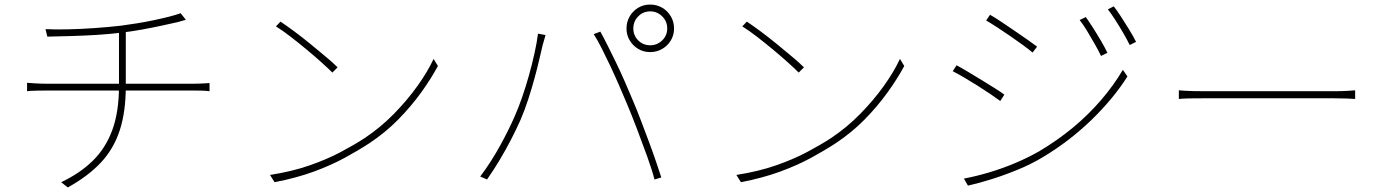

<svg xmlns="http://www.w3.org/2000/svg" viewBox="-20 -800 6090 844"><path d="M180 -672Q217 -670 274.5 -671Q332 -672 395 -676.5Q458 -681 511 -687Q541 -691 579 -697Q617 -703 655 -711Q693 -719 724.5 -727Q756 -735 774 -742L797 -713Q790 -711 781 -708.5Q772 -706 762 -703Q735 -697 694 -688Q653 -679 606.5 -670.5Q560 -662 518 -657Q463 -650 404.5 -646.5Q346 -643 290 -641.5Q234 -640 188 -639ZM249 1Q331 -38 387.5 -93Q444 -148 473.5 -228Q503 -308 503 -421Q503 -421 503 -455.5Q503 -490 503 -546Q503 -602 503 -668L533 -675Q533 -654 533 -622Q533 -590 533 -555Q533 -520 533 -489.5Q533 -459 533 -440Q533 -421 533 -421Q533 -309 506.5 -227.5Q480 -146 424 -86Q368 -26 278 24ZM99 -436Q112 -435 136 -433.5Q160 -432 182 -432Q196 -432 235 -432Q274 -432 329.5 -432Q385 -432 448 -432Q511 -432 574 -432Q637 -432 691 -432Q745 -432 783 -432Q821 -432 833 -432Q844 -432 856 -432.5Q868 -433 879.5 -433.5Q891 -434 901 -435V-399Q888 -401 869.5 -401.5Q851 -402 834 -402Q822 -402 784 -402Q746 -402 691.5 -402Q637 -402 574.5 -402Q512 -402 449 -402Q386 -402 330.5 -402Q275 -402 236.5 -402Q198 -402 184 -402Q159 -402 137.5 -401.5Q116 -401 99 -399Z M1213 -705Q1240 -687 1275 -661Q1310 -635 1346 -605.5Q1382 -576 1413.5 -549.5Q1445 -523 1464 -504L1441 -481Q1423 -499 1393 -526Q1363 -553 1327.5 -582.5Q1292 -612 1257 -639Q1222 -666 1193 -684ZM1167 -31Q1263 -46 1339.5 -72.5Q1416 -99 1476.5 -131Q1537 -163 1583 -193Q1652 -239 1711 -299Q1770 -359 1815 -422Q1860 -485 1886 -541L1905 -510Q1875 -454 1831 -393Q1787 -332 1730.5 -274.5Q1674 -217 1603 -170Q1554 -138 1494 -105.5Q1434 -73 1359 -45.5Q1284 -18 1187 1Z M2764 -675Q2764 -644 2785.5 -622.5Q2807 -601 2838 -601Q2869 -601 2891 -622.5Q2913 -644 2913 -675Q2913 -706 2891 -728Q2869 -750 2838 -750Q2807 -750 2785.5 -728Q2764 -706 2764 -675ZM2734 -675Q2734 -704 2748 -728Q2762 -752 2785.5 -766Q2809 -780 2838 -780Q2867 -780 2891 -766Q2915 -752 2929 -728Q2943 -704 2943 -675Q2943 -646 2929 -622.5Q2915 -599 2891 -585Q2867 -571 2838 -571Q2809 -571 2785.5 -585Q2762 -599 2748 -622.5Q2734 -646 2734 -675ZM2243 -290Q2259 -326 2275 -372Q2291 -418 2305 -468Q2319 -518 2329.5 -565.5Q2340 -613 2345 -652L2378 -646Q2376 -638 2374 -631.5Q2372 -625 2370 -617.5Q2368 -610 2365 -600Q2360 -580 2351.5 -542.5Q2343 -505 2330.5 -459Q2318 -413 2302.5 -365Q2287 -317 2269 -275Q2250 -232 2227 -187.5Q2204 -143 2177.5 -98.5Q2151 -54 2121 -11L2091 -24Q2139 -88 2178.5 -160Q2218 -232 2243 -290ZM2735 -346Q2719 -384 2701 -425.5Q2683 -467 2663.5 -508.5Q2644 -550 2625.5 -586.5Q2607 -623 2590 -650L2619 -661Q2633 -636 2650.5 -601Q2668 -566 2687.5 -526Q2707 -486 2726 -442.5Q2745 -399 2763 -356Q2780 -316 2797.5 -270Q2815 -224 2832 -178.5Q2849 -133 2863 -92Q2877 -51 2887 -20L2857 -11Q2846 -54 2825 -112Q2804 -170 2780.5 -232Q2757 -294 2735 -346Z M3263 -705Q3290 -687 3325 -661Q3360 -635 3396 -605.5Q3432 -576 3463.5 -549.5Q3495 -523 3514 -504L3491 -481Q3473 -499 3443 -526Q3413 -553 3377.5 -582.5Q3342 -612 3307 -639Q3272 -666 3243 -684ZM3217 -31Q3313 -46 3389.5 -72.5Q3466 -99 3526.5 -131Q3587 -163 3633 -193Q3702 -239 3761 -299Q3820 -359 3865 -422Q3910 -485 3936 -541L3955 -510Q3925 -454 3881 -393Q3837 -332 3780.5 -274.5Q3724 -217 3653 -170Q3604 -138 3544 -105.5Q3484 -73 3409 -45.5Q3334 -18 3237 1Z M4753 -725Q4764 -710 4782 -682Q4800 -654 4818 -623.5Q4836 -593 4848 -568L4820 -554Q4810 -575 4793.5 -604.5Q4777 -634 4759 -663.5Q4741 -693 4726 -712ZM4876 -772Q4888 -757 4906 -729.5Q4924 -702 4943 -671Q4962 -640 4974 -616L4946 -602Q4936 -623 4919 -652.5Q4902 -682 4883.5 -711Q4865 -740 4850 -759ZM4332 -735Q4352 -724 4381 -704.5Q4410 -685 4441.5 -663.5Q4473 -642 4499.5 -623.5Q4526 -605 4539 -595L4519 -569Q4504 -582 4478 -601Q4452 -620 4421.5 -641Q4391 -662 4362.5 -680.5Q4334 -699 4315 -710ZM4217 -15Q4271 -25 4329.5 -42.5Q4388 -60 4444.5 -84Q4501 -108 4548 -135Q4629 -183 4697 -239.5Q4765 -296 4820 -360Q4875 -424 4916 -493L4936 -464Q4875 -367 4778 -273Q4681 -179 4564 -109Q4514 -79 4456 -55Q4398 -31 4341 -13Q4284 5 4235 16ZM4185 -513Q4204 -503 4234 -485Q4264 -467 4296 -447.5Q4328 -428 4355 -411Q4382 -394 4395 -384L4377 -356Q4361 -368 4334.5 -386Q4308 -404 4277 -423.5Q4246 -443 4217 -460Q4188 -477 4168 -487Z M5162 -403Q5174 -402 5190 -401Q5206 -400 5228 -399.5Q5250 -399 5280 -399Q5286 -399 5316.5 -399Q5347 -399 5393 -399Q5439 -399 5493.5 -399Q5548 -399 5603.5 -399Q5659 -399 5708 -399Q5757 -399 5791.5 -399Q5826 -399 5839 -399Q5879 -399 5901.5 -400.5Q5924 -402 5937 -403V-365Q5924 -366 5899.5 -367Q5875 -368 5840 -368Q5827 -368 5792 -368Q5757 -368 5708.5 -368Q5660 -368 5604.5 -368Q5549 -368 5494.5 -368Q5440 -368 5394 -368Q5348 -368 5317.5 -368Q5287 -368 5280 -368Q5240 -368 5210.5 -367.5Q5181 -367 5162 -365Z"/></svg>

Font: Shanggu Sans SC VF
Style: Regular
Weight: 250
Designer: GuiWonder
Version: Version 1.021